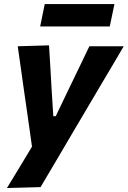

<svg xmlns="http://www.w3.org/2000/svg" viewBox="-20 -726 627 942"><path d="M14 196.5Q43.5 147.5 75.5 95.5Q107 43 137 -6.5L124 -98.5Q117.5 -144.5 111 -190L98 -280Q90.5 -334 82.5 -390Q74.5 -445.5 67 -499L220.5 -503.5Q223.5 -449 227 -397Q230 -345 233 -291L241.5 -156H253.5L318 -290.5Q344 -344 368.5 -395Q393 -446 418.5 -499H587Q563.5 -458.5 541.5 -421.5Q519 -384 492.5 -339Q466 -294 429 -231.5L346 -91Q290 4.5 250.5 71.2Q211 138 179 192ZM177 -596 199.5 -706H541.5L518.5 -596Z"/></svg>

Font: Heraclito
Style: Bold Italic
Weight: 700
Italic angle: -12°
Designer: Kostas Bartsokas (font) & Cristiano Sobral (main changes)
Foundry: Kostas Bartsokas (font) & Cristiano Sobral (main changes)
Version: Version 1.00;July 8, 2020;FontCreator 13.0.0.2655 64-bit